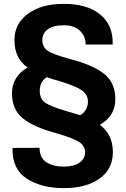

<svg xmlns="http://www.w3.org/2000/svg" viewBox="-20 -741 647 986"><path d="M572.3 -231.9Q572.3 -187.5 551.8 -154.3Q531.2 -121.1 492.7 -100.1Q525.9 -75.2 542.7 -40.8Q559.6 -6.3 559.6 41Q559.6 127.4 491 176.3Q422.4 225.1 306.6 225.1Q193.4 225.1 117.7 176.5Q42 127.9 44.4 21.5L45.4 18.6L183.1 18.1Q183.1 69.8 218.5 92.3Q253.9 114.7 306.6 114.7Q358.9 114.7 387.9 94.5Q417 74.2 417 41.5Q417 8.8 387.5 -11Q357.9 -30.8 275.4 -55.2Q155.8 -86.4 98.6 -132.1Q41.5 -177.7 41.5 -261.7Q41.5 -304.7 62 -338.4Q82.5 -372.1 121.6 -394Q87.9 -418.5 71 -452.9Q54.2 -487.3 54.2 -535.2Q54.2 -619.1 123.3 -670.2Q192.4 -721.2 308.1 -721.2Q427.2 -721.2 494.1 -667Q561 -612.8 558.6 -515.1L557.6 -512.2H419.9Q419.9 -555.2 390.4 -583.3Q360.8 -611.3 308.1 -611.3Q252.4 -611.3 224.9 -590.1Q197.3 -568.8 197.3 -536.1Q197.3 -499.5 224.4 -480.7Q251.5 -461.9 337.4 -438.5Q458 -407.2 515.1 -361.6Q572.3 -315.9 572.3 -231.9ZM288.6 -323.7Q269 -328.6 252.4 -334Q235.8 -339.4 220.7 -344.7Q202.1 -334 193.1 -315.9Q184.1 -297.9 184.1 -274.4Q184.1 -234.9 210.9 -214.8Q237.8 -194.8 324.2 -169.4Q340.8 -164.6 357.7 -159.7Q374.5 -154.8 391.6 -149.4Q410.6 -160.2 421.1 -178.2Q431.6 -196.3 431.6 -219.7Q431.6 -254.4 401.4 -276.4Q371.1 -298.3 288.6 -323.7Z"/></svg>

Font: TypoPRO Roboto Slab
Style: Bold
Weight: 700
Designer: Google
Version: Version 1.100263; 2013; ttfautohint (v0.94.20-1c74) -l 8 -r 